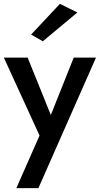

<svg xmlns="http://www.w3.org/2000/svg" viewBox="-24 -760 520 1000"><path d="M120 -460H-4L182 -54L61 220H176L476 -460H360L216 -99L267 -96ZM199 -545 379 -695 288 -740 138 -580Z"/></svg>

Font: NM-font
Style: Medium
Weight: 500
Designer: ""
Foundry: ""
Version: ""